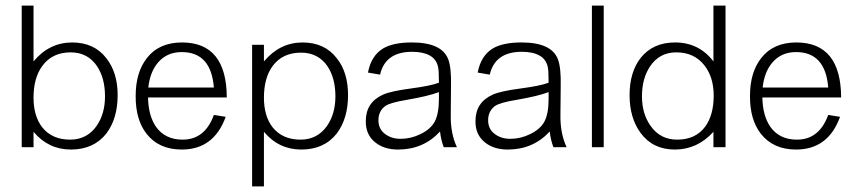

<svg xmlns="http://www.w3.org/2000/svg" viewBox="-20 -623 3040 682"><path d="M397.9 -285.2Q397.9 -202.1 357.9 -148.9Q313 -91.8 231.9 -91.8Q151.9 -91.8 99.1 -154.8V-100.1H57.1V-603H99.1V-404.8Q154.3 -471.7 235.8 -472.2Q314.9 -472.2 357.9 -416Q397.9 -365.2 397.9 -285.2ZM353 -280.8Q353 -344.7 325.2 -387.2Q292 -437 231 -437Q165 -437 129.9 -388.2Q99.1 -346.2 99.1 -275.9Q99.1 -210.9 129.9 -170.9Q165 -127 229 -127Q289.1 -127 323.2 -175.8Q353 -218.8 353 -280.8Z M785.6 -276.9H505.9Q506.8 -211.9 534.7 -171.9Q566.9 -127 628.9 -127Q708 -127 739.7 -214.8L781.7 -208Q739.7 -91.8 625.5 -91.8Q544.4 -91.8 500.5 -147.9Q461.4 -197.8 461.9 -282.2Q461.9 -366.2 502 -417Q544.9 -472.2 627 -472.2Q784.7 -471.7 785.6 -276.9ZM739.7 -312Q730 -438 625.5 -438Q572.3 -438 540.5 -399.9Q512.7 -366.7 506.8 -312Z M1216.3 -285.2Q1216.3 -202.1 1176.3 -148.9Q1131.3 -91.8 1050.3 -91.8Q970.2 -91.8 917.5 -154.8V39.1H875.5V-463.9H917.5V-404.8Q973.6 -471.7 1054.2 -472.2Q1133.3 -472.2 1176.3 -416Q1216.3 -366.2 1216.3 -285.2ZM1171.4 -280.8Q1171.4 -344.7 1143.6 -387.2Q1110.4 -436 1049.3 -436Q983.4 -436 948.2 -388.2Q917.5 -346.2 917.5 -275.9Q917.5 -210.9 948.2 -170.9Q983.4 -127 1047.4 -127Q1107.4 -127 1141.6 -175.8Q1171.4 -218.8 1171.4 -280.8Z M1603 -100.1H1556.2Q1546.4 -126 1543 -155.8Q1483.9 -91.8 1394 -91.8Q1344.2 -91.8 1313 -117.2Q1278.8 -144 1279.3 -192.9Q1279.3 -259.8 1341.3 -287.1Q1368.2 -299.3 1438.7 -308.6Q1509.3 -317.9 1539.1 -329.1Q1539.1 -372.1 1536.1 -384.8Q1530.3 -412.6 1506.6 -425.8Q1482.9 -439 1443.8 -439Q1348.6 -439 1330.1 -357.9L1287.1 -365.2Q1298.3 -425.3 1341.3 -451.2Q1377.4 -472.2 1442.9 -472.2Q1549.8 -472.2 1572.3 -412.1Q1583.5 -382.3 1582 -317.9L1581.1 -214.8Q1580.1 -148.9 1603 -100.1ZM1539.1 -272V-295.9Q1502.9 -281.7 1423.8 -268.1Q1364.7 -258.3 1348.1 -246.1Q1324.2 -228 1324.2 -195.8Q1324.2 -165 1347.2 -147.5Q1370.1 -129.9 1402.8 -129.9Q1439 -129.9 1472.2 -146Q1510.3 -164.1 1524.7 -192.1Q1539.1 -220.2 1539.1 -272Z M1992.7 -100.1H1945.8Q1936 -126 1932.6 -155.8Q1873.5 -91.8 1783.7 -91.8Q1733.9 -91.8 1702.6 -117.2Q1668.5 -144 1668.9 -192.9Q1668.9 -259.8 1731 -287.1Q1757.8 -299.3 1828.4 -308.6Q1898.9 -317.9 1928.7 -329.1Q1928.7 -372.1 1925.8 -384.8Q1919.9 -412.6 1896.2 -425.8Q1872.6 -439 1833.5 -439Q1738.3 -439 1719.7 -357.9L1676.8 -365.2Q1688 -425.3 1731 -451.2Q1767.1 -472.2 1832.5 -472.2Q1939.5 -472.2 1961.9 -412.1Q1973.1 -382.3 1971.7 -317.9L1970.7 -214.8Q1969.7 -148.9 1992.7 -100.1ZM1928.7 -272V-295.9Q1892.6 -281.7 1813.5 -268.1Q1754.4 -258.3 1737.8 -246.1Q1713.9 -228 1713.9 -195.8Q1713.9 -165 1736.8 -147.5Q1759.8 -129.9 1792.5 -129.9Q1828.6 -129.9 1861.8 -146Q1899.9 -164.1 1914.3 -192.1Q1928.7 -220.2 1928.7 -272Z M2124.5 -100.1H2082.5V-603H2124.5Z M2557.1 -100.1H2514.2V-154.8Q2457 -91.8 2377 -91.8Q2298.8 -91.8 2255.4 -150.9Q2216.3 -204.1 2216.3 -285.2Q2216.3 -366.2 2255.4 -417Q2299.3 -472.2 2377.9 -472.2Q2462.9 -472.2 2514.2 -404.8V-603H2557.1ZM2515.1 -283.2Q2515.1 -349.1 2481.9 -391.1Q2445.8 -437 2382.3 -437Q2322.3 -437 2289.1 -387.2Q2260.3 -344.2 2260.3 -280.8Q2260.3 -218.8 2291 -175.8Q2325.2 -127 2385.3 -127Q2451.2 -127 2485.4 -173.8Q2515.1 -215.3 2515.1 -283.2Z M2967.8 -276.9H2688Q2689 -211.9 2716.8 -171.9Q2749 -127 2811 -127Q2890.1 -127 2921.9 -214.8L2963.9 -208Q2921.9 -91.8 2807.6 -91.8Q2726.6 -91.8 2682.6 -147.9Q2643.6 -197.8 2644 -282.2Q2644 -366.2 2684.1 -417Q2727.1 -472.2 2809.1 -472.2Q2966.8 -471.7 2967.8 -276.9ZM2921.9 -312Q2912.1 -438 2807.6 -438Q2754.4 -438 2722.7 -399.9Q2694.8 -366.7 2689 -312Z"/></svg>

Font: Kikakui Sans Pro
Style: Regular
Weight: 400
Version: 0.2